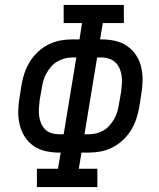

<svg xmlns="http://www.w3.org/2000/svg" viewBox="-20 -755 640 775"><path d="M129 0V-74H214L225 -139H219Q191 -139 164 -145Q137 -151 115.5 -166Q94 -181 80 -203Q66 -225 59.5 -251.5Q53 -278 53.5 -306Q54 -334 59 -362L67 -413Q71 -437 79 -460.5Q87 -484 100.5 -506Q114 -528 133.5 -546Q153 -564 176 -575.5Q199 -587 223 -591.5Q247 -596 272 -596H301L311 -662H237V-735H480V-662H395L384 -596H390Q418 -596 445 -590Q472 -584 493.5 -569Q515 -554 529.5 -532Q544 -510 550 -483.5Q556 -457 555.5 -429Q555 -401 550 -373L542 -322Q538 -298 530 -274.5Q522 -251 508.5 -229Q495 -207 475.5 -189Q456 -171 433 -159.5Q410 -148 386 -143.5Q362 -139 337 -139H309L298 -74H373V0ZM337 -213Q353 -213 368 -216.5Q383 -220 397 -228Q411 -236 422 -248.5Q433 -261 441 -275Q449 -289 453.5 -304Q458 -319 460 -334L469 -385Q471 -401 472 -417Q473 -433 471 -448.5Q469 -464 463 -478Q457 -492 446.5 -502.5Q436 -513 421 -518Q406 -523 390 -523H372L321 -213ZM219 -213H237L288 -523H272Q256 -523 241 -519Q226 -515 212 -507Q198 -499 187 -486.5Q176 -474 168 -460Q160 -446 155.5 -431Q151 -416 149 -401L140 -350Q138 -334 137 -318Q136 -302 138 -286.5Q140 -271 146 -257Q152 -243 162.5 -232.5Q173 -222 188 -217.5Q203 -213 219 -213Z"/></svg>

Font: Iosevka Curly Slab Extended
Style: Italic
Weight: 400
Width: 7
Italic angle: -9°
Monospace: yes
Designer: Belleve Invis
Foundry: Belleve Invis
Version: Version 11.1.0; ttfautohint (v1.8.3)